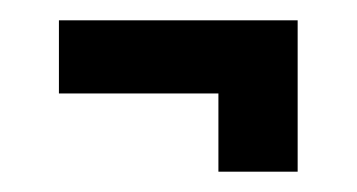

<svg xmlns="http://www.w3.org/2000/svg" viewBox="-20 -357 351 189"><path d="M38 -265V-337H273V-188H195V-265Z"/></svg>

Font: Bricolage Grotesque 48pt Condensed
Style: Regular
Weight: 400
Width: 3
Designer: Mathieu Triay
Foundry: Atelier Triay
Version: Version 1.000; ttfautohint (v1.8.4.7-5d5b);gftools[0.9.32]